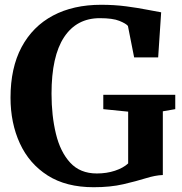

<svg xmlns="http://www.w3.org/2000/svg" viewBox="-20 -772 763 803"><path d="M371.5 11Q256.5 11 179.2 -38.2Q102 -87.5 63 -172.5Q24 -257.5 24 -363.5Q24 -488 70.2 -574.8Q116.5 -661.5 201.5 -706.8Q286.5 -752 403 -752Q458.5 -752 507.8 -745.5Q557 -739 594.8 -731.5Q632.5 -724 654 -720.5L641.5 -532H541L515 -663.5Q507 -673.5 479.2 -684.8Q451.5 -696 397.5 -696Q300.5 -696 248 -616.5Q195.5 -537 195.5 -380Q195.5 -288.5 213.8 -212.8Q232 -137 273.5 -91.8Q315 -46.5 385 -46.5Q426 -46.5 460.8 -58Q495.5 -69.5 516 -88.5V-305L412 -315.5V-375.5H713V-315.5L661 -306.5V-40Q630 -39 589.8 -26.5Q549.5 -14 495.8 -1.5Q442 11 371.5 11Z"/></svg>

Font: Merriweather Text Regular
Style: Bold
Weight: 700
Designer: Eben Sorkin
Foundry: Eben Sorkin
Version: Version 2.100; ttfautohint (v1.7.19-72a1) -l 8 -r 50 -G 200 